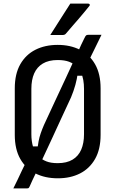

<svg xmlns="http://www.w3.org/2000/svg" viewBox="-20 -969 640 1065"><path d="M543 -776Q521 -732 500 -688Q479 -644 458 -603L463 -549H394L411 -561Q407 -531 398 -498Q389 -465 374 -429Q346 -370 319 -310.5Q292 -251 264 -191Q236 -131 208 -71Q204 -63 200.5 -54.5Q197 -46 193 -37Q183 -17 175 -1Q167 15 160 30.5Q153 46 145 64Q141 73 138 74.5Q135 76 128 76Q123 76 112.5 76Q102 76 90 76Q78 76 68 76Q58 76 54 76Q66 52 78.5 26Q91 0 102 -24Q113 -48 122 -65L151 -157H193L187 -141Q190 -163 194 -185Q198 -207 206 -230Q214 -253 224 -276Q253 -340 284.5 -406.5Q316 -473 345 -536Q374 -599 397 -649Q401 -655 403.5 -661.5Q406 -668 409 -673Q420 -699 430 -720Q440 -741 448 -757Q454 -770 458 -773Q462 -776 472 -776Q484 -776 495.5 -776Q507 -776 518.5 -776Q530 -776 543 -776ZM300 -720Q370 -720 423.5 -693Q477 -666 507.5 -612.5Q538 -559 538 -479V-221Q538 -141 507.5 -87.5Q477 -34 424 -7Q371 20 301 20Q230 20 176.5 -7Q123 -34 92.5 -87.5Q62 -141 62 -221V-479Q62 -559 92.5 -612.5Q123 -666 176.5 -693Q230 -720 300 -720ZM154 -224Q154 -186 163.5 -154Q173 -122 194 -101Q212 -84 237 -74Q262 -64 300 -64Q350 -64 382.5 -83.5Q415 -103 430.5 -139Q446 -175 446 -224V-476Q446 -502 442 -525Q438 -548 429 -567Q420 -586 406 -599Q388 -617 363 -626.5Q338 -636 300 -636Q250 -636 217.5 -616.5Q185 -597 169.5 -561.5Q154 -526 154 -476ZM370 -949Q395 -949 409 -949Q423 -949 435.5 -949Q448 -949 469 -949Q475 -949 477.5 -944.5Q480 -940 475 -935Q457 -913 443 -896Q429 -879 415.5 -863.5Q402 -848 385.5 -829Q369 -810 346 -783Q344 -780 339.5 -777.5Q335 -775 329 -775Q312 -775 301 -775Q290 -775 280 -775Q270 -775 259 -775Q279 -806 296.5 -834Q314 -862 332.5 -890.5Q351 -919 370 -949Z"/></svg>

Font: Recursive Monospace
Style: Regular
Weight: 400
Version: Version 1.047